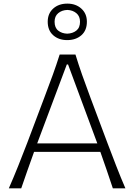

<svg xmlns="http://www.w3.org/2000/svg" viewBox="-20 -1031 735 1051"><path d="M28.3 0H96.2Q112.8 -48.3 130.6 -99.1Q148.4 -149.9 166.5 -199.7H529.3Q546.9 -150.9 564.2 -99.6Q581.5 -48.3 597.7 0H666.5Q641.1 -58.6 616.2 -122.8Q591.3 -187 568.4 -247.6L474.1 -499Q448.7 -567.4 429.4 -621.8Q410.2 -676.3 393.1 -732.4H306.6Q289.1 -677.2 269.3 -622.3Q249.5 -567.4 223.6 -499.5L128.9 -248.5Q106.4 -189.5 80.3 -124.3Q54.2 -59.1 28.3 0ZM512.7 -246.1H183.6L345.7 -678.2H352.5ZM347.7 -846.7Q318.4 -847.7 298.6 -863.5Q278.8 -879.4 278.8 -912.1Q278.8 -942.4 298.8 -959Q318.8 -975.6 348.6 -976.6Q377.9 -975.6 397.9 -959Q418 -942.4 418 -912.1Q418 -879.4 397.9 -863.5Q377.9 -847.7 347.7 -846.7ZM347.7 -811.5Q395 -811.5 425.3 -837.9Q455.6 -864.3 455.6 -912.1Q455.6 -956.5 425.3 -983.9Q395 -1011.2 348.6 -1011.2Q301.3 -1011.2 271.2 -984.1Q241.2 -957 241.2 -912.1Q241.2 -864.7 271.2 -838.1Q301.3 -811.5 347.7 -811.5Z"/></svg>

Font: Pinar VF
Style: Regular
Weight: 300
Designer: Amin Abedi
Version: Version 2.000